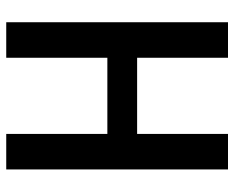

<svg xmlns="http://www.w3.org/2000/svg" viewBox="-86 -646 733 600"><g transform="rotate(90 280.0 -346.5)"><path d="M50 0V-693H161V-409H399V-693H510V0H399V-316H161V0Z"/></g></svg>

Font: Ubuntu Sans Mono Medium
Style: Regular
Weight: 500
Monospace: yes
Designer: Dalton Maag Ltd
Foundry: Dalton Maag Ltd
Version: Version 1.006